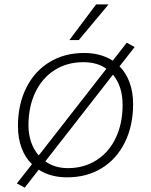

<svg xmlns="http://www.w3.org/2000/svg" viewBox="-20 -798 690 877"><path d="M57 40 126 -48Q95 -78 78.5 -122.5Q62 -167 62 -222Q62 -320 99.5 -396Q137 -472 205.5 -514Q274 -556 364 -556Q440 -556 495 -521L559 -603L595 -583L526 -495Q556 -465 572 -421Q588 -377 588 -323Q588 -224 550.5 -148Q513 -72 445 -30Q377 12 287 12Q210 12 157 -23L93 59ZM157 -88 466 -484Q424 -514 361 -514Q286 -514 229 -477.5Q172 -441 141 -375.5Q110 -310 110 -225Q110 -185 122 -149.5Q134 -114 157 -88ZM290 -30Q364 -30 421 -66.5Q478 -103 509 -168.5Q540 -234 540 -319Q540 -404 496 -457L187 -61Q230 -30 290 -30ZM419 -778H476L340 -615H297Z"/></svg>

Font: Azeret Mono Thin
Style: Italic
Weight: 100
Italic angle: -12°
Designer: Martin Vácha
Foundry: Displaay
Version: Version 1.000; Glyphs 3.0.3, build 3074